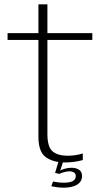

<svg xmlns="http://www.w3.org/2000/svg" viewBox="-20 -745 497 887"><path d="M279.5 5.5Q323 5.5 362.5 -5.5V-36Q328.5 -25.5 292.5 -25.5Q247.5 -25.5 223.2 -45.5Q199 -65.5 199 -126V-560.5H406.5V-592H199V-725H157.5V-592H15V-560.5H157.5V-113.5Q157.5 -43 191.8 -18.8Q226 5.5 279.5 5.5ZM275 122Q291.5 122 306.8 119Q322 116 333.8 109.5Q345.5 103 352.2 92.8Q359 82.5 359 68Q359 48 344.8 39Q330.5 30 310.5 30Q294 30 278 34.8Q262 39.5 254 45.5L253 58.5Q264.5 53.5 277.2 50Q290 46.5 301 46.5Q313.5 46.5 321.8 51.8Q330 57 330 68.5Q330 84 316.2 91.5Q302.5 99 275.5 99Q260.5 99 247.5 97.2Q234.5 95.5 225 93.5L217 115.5Q229 118 243.8 120Q258.5 122 275 122ZM253 58.5 272.5 -1H251L234.5 53.5Z"/></svg>

Font: Anybody UltraCondensed Thin ExtraLight
Style: Regular
Weight: 250
Version: Version 1.111